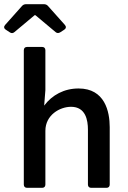

<svg xmlns="http://www.w3.org/2000/svg" viewBox="-40 -901 613 921"><path d="M129.9 -828.1 226.6 -747.1C233.4 -741.2 241.2 -741.2 249 -746.1L268.6 -758.8C277.3 -764.6 278.3 -773.4 271.5 -781.2L190.4 -872.1C185.5 -877.9 178.7 -880.9 170.9 -880.9H85C77.1 -880.9 70.3 -877.9 65.4 -872.1L-15.6 -781.2C-22.5 -773.4 -21.5 -764.6 -12.7 -758.8L6.8 -746.1C14.6 -740.2 22.5 -741.2 29.3 -747.1L126 -828.1ZM336.9 -476.6C267.6 -476.6 210 -445.3 171.9 -394.5L177.7 -468.8V-660.2C177.7 -669.9 171.9 -675.8 162.1 -675.8H89.8C80.1 -675.8 74.2 -669.9 74.2 -660.2V-15.6C74.2 -5.9 80.1 0 89.8 0H162.1C171.9 0 177.7 -5.9 177.7 -15.6V-273.4C177.7 -349.6 247.1 -388.7 300.8 -388.7C371.1 -388.7 381.8 -324.2 381.8 -279.3V-15.6C381.8 -5.9 387.7 0 397.5 0H470.7C480.5 0 486.3 -5.9 486.3 -15.6V-291C486.3 -366.2 462.9 -476.6 336.9 -476.6Z"/></svg>

Font: Ed Sans Neue Medium
Style: Regular
Weight: 500
Designer: Stephen Hutchings
Version: Version 1.004;PS 001.004;hotconv 1.0.88;makeotf.lib2.5.64775